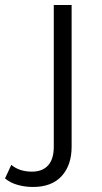

<svg xmlns="http://www.w3.org/2000/svg" viewBox="-110 -545 404 764"><path d="M21 199Q-11 199 -40.5 190.5Q-70 182 -90 165L-65 111Q-33 138 17 138Q59 138 81.5 113Q104 88 104 39V-525H175V39Q175 112 135.5 155.5Q96 199 21 199Z"/></svg>

Font: Modern
Style: Small
Weight: 400
Designer: Julieta Ulanovsky
Foundry: Julieta Ulanovsky
Version: Version 8.000